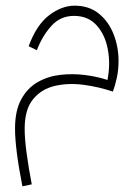

<svg xmlns="http://www.w3.org/2000/svg" viewBox="-20 -386 484 677"><path d="M59 271Q33 139 33 67Q33 4 55 -36Q77 -76 113 -96.5Q149 -117 192.5 -122Q236 -127 279.5 -121.5Q323 -116 359 -104Q370 -161 360 -213Q350 -265 320 -297.5Q290 -330 241 -330Q193 -330 161 -294.5Q129 -259 110 -209L81 -223Q109 -299 153.5 -332.5Q198 -366 243 -366Q294 -366 328.5 -338Q363 -310 380.5 -265.5Q398 -221 398 -171Q398 -140 392 -112Q386 -84 378 -63Q328 -80 274 -87Q220 -94 173 -83Q126 -72 96.5 -36Q67 0 67 68Q67 104 74 155.5Q81 207 92 264Z"/></svg>

Font: Noto Sans Arabic UI SmCn XLt
Style: Regular
Weight: 200
Width: 4
Designer: Monotype Design Team, Nadine Chahine and Nizar Qandah
Foundry: Monotype Imaging Inc.
Version: Version 2.010; ttfautohint (v1.8.4.7-5d5b)